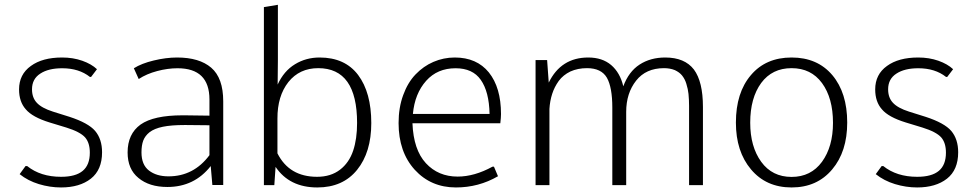

<svg xmlns="http://www.w3.org/2000/svg" viewBox="-20 -782 4118 811"><path d="M359.4 -137.2Q359.4 -85.4 329.6 -60.5Q299.8 -35.2 237.8 -35.2Q151.4 -35.2 94.7 -80.6H87.9L63 -46.4Q97.7 -18.6 144 -4.4Q190.9 9.8 237.8 9.8Q316.4 9.8 363.8 -27.3Q411.1 -64.5 411.1 -138.7Q411.1 -194.3 381.8 -229Q353 -262.7 273.4 -288.6L203.6 -310.5Q155.8 -325.7 135.3 -348.1Q115.2 -369.6 115.2 -404.8Q115.2 -448.7 150.4 -471.2Q184.6 -493.7 242.7 -493.7Q313.5 -493.7 359.9 -457H364.7L389.6 -489.7Q366.2 -511.7 327.6 -525.4Q288.6 -539.1 242.2 -539.1Q159.2 -539.1 110.4 -503.4Q60.5 -467.8 60.5 -404.3Q60.5 -352.1 88.9 -320.3Q116.7 -287.1 189.9 -264.6L260.3 -243.2Q318.4 -225.1 339.4 -201.7Q359.4 -178.7 359.4 -137.2Z M691.9 -37.1Q641.1 -37.1 609.4 -61.5Q577.6 -85.9 577.6 -138.2Q577.6 -168 585 -188Q592.8 -208.5 611.8 -223.6Q632.3 -239.3 668 -246.6Q703.6 -253.9 759.8 -253.9H765.1L864.7 -252.9V-126.5Q797.9 -37.1 691.9 -37.1ZM519 -138.2Q519 -67.4 564.9 -30.3Q610.4 7.8 687 7.8Q800.8 7.8 870.1 -80.6L877 -0.5H922.9V-354Q922.9 -452.6 872.1 -496.1Q821.8 -539.1 728 -539.1Q681.2 -539.1 628.9 -526.4Q578.1 -514.2 545.4 -493.7L565.9 -448.2Q599.6 -470.2 644 -481.9Q688.5 -493.7 730 -493.7Q864.7 -493.7 864.7 -361.8V-293.5L759.8 -294.9H751Q628.9 -294.9 573.7 -255.9Q519 -216.3 519 -138.2Z M1319.3 -35.2Q1201.7 -35.2 1151.9 -134.3V-280.8Q1151.4 -376 1198.2 -435.5Q1245.1 -494.1 1324.2 -494.1Q1488.3 -494.1 1488.3 -262.7Q1488.3 -194.8 1471.7 -145.5Q1454.6 -94.7 1416.5 -65.4Q1377.4 -35.2 1319.3 -35.2ZM1330.1 -539.1Q1272.5 -539.1 1226.1 -510.7Q1179.2 -482.4 1152.8 -424.8L1153.8 -529.3V-761.7L1094.7 -752V0H1138.7L1144 -77.1Q1202.6 9.8 1320.3 9.8Q1428.2 9.8 1488.3 -64.5Q1548.3 -138.7 1548.3 -262.2Q1548.3 -391.1 1492.7 -465.3Q1437 -539.1 1330.1 -539.1Z M2047.9 -300.8H1724.1Q1731.9 -386.7 1780.3 -440.9Q1827.6 -493.7 1904.3 -493.7Q1976.6 -493.7 2010.7 -444.8Q2045.9 -395 2047.9 -300.8ZM1722.2 -261.2H2093.3Q2096.2 -286.1 2096.2 -300.3Q2096.2 -412.1 2044.9 -476.1Q1993.7 -539.1 1900.9 -539.1Q1853.5 -539.1 1810.5 -520.5Q1768.6 -502.4 1735.4 -467.8Q1702.1 -433.1 1683.1 -380.4Q1663.6 -327.6 1663.6 -262.2Q1663.6 -140.1 1731.9 -64.9Q1800.3 9.8 1905.8 9.8Q2002 9.8 2083.5 -37.6L2066.4 -78.1H2060.5Q1983.9 -36.1 1913.1 -36.1Q1831.1 -36.1 1778.8 -92.8Q1726.6 -149.4 1722.2 -261.2Z M2625 0V-309.6Q2625 -388.2 2667 -441.4Q2708.5 -494.1 2784.7 -494.1Q2810.1 -494.1 2830.6 -485.8Q2850.1 -476.6 2860.8 -463.4Q2873 -448.2 2878.9 -428.7Q2886.2 -405.3 2888.2 -385.3Q2890.6 -360.8 2890.6 -335V0H2949.2V-330.1Q2949.2 -437 2911.1 -488.3Q2872.1 -539.1 2790 -539.1Q2727.5 -539.1 2681.6 -509.3Q2635.7 -479.5 2612.8 -417.5Q2599.1 -475.1 2561.5 -507.3Q2523.9 -539.1 2464.8 -539.1Q2349.6 -539.1 2297.9 -433.1L2291 -528.3H2242.2V0H2300.8V-321.8Q2302.7 -355.5 2312.5 -385.7Q2321.8 -414.6 2340.3 -440.4Q2358.9 -465.3 2389.2 -480Q2420.4 -494.1 2459.5 -494.1Q2520 -494.1 2543.5 -453.6Q2566.4 -413.1 2566.4 -327.6V0Z M3495.1 -66.4Q3558.6 -141.6 3558.6 -264.2Q3558.6 -390.1 3495.6 -464.8Q3432.6 -539.1 3323.7 -539.1Q3214.8 -539.1 3151.9 -464.8Q3088.4 -390.6 3088.4 -264.2Q3088.4 -142.1 3152.3 -66.4Q3216.3 9.8 3323.7 9.8Q3431.2 9.8 3495.1 -66.4ZM3323.7 -34.7Q3241.7 -34.7 3195.3 -98.6Q3148.9 -162.6 3148.9 -263.7Q3148.9 -368.2 3195.3 -431.6Q3241.7 -494.1 3323.7 -494.1Q3405.8 -494.1 3452.1 -431.2Q3498.5 -367.7 3498.5 -263.2Q3498.5 -162.6 3452.1 -98.6Q3405.3 -34.7 3323.7 -34.7Z M3975.6 -137.2Q3975.6 -85.4 3945.8 -60.5Q3916 -35.2 3854 -35.2Q3767.6 -35.2 3710.9 -80.6H3704.1L3679.2 -46.4Q3713.9 -18.6 3760.3 -4.4Q3807.1 9.8 3854 9.8Q3932.6 9.8 3980 -27.3Q4027.3 -64.5 4027.3 -138.7Q4027.3 -194.3 3998 -229Q3969.2 -262.7 3889.6 -288.6L3819.8 -310.5Q3772 -325.7 3751.5 -348.1Q3731.4 -369.6 3731.4 -404.8Q3731.4 -448.7 3766.6 -471.2Q3800.8 -493.7 3858.9 -493.7Q3929.7 -493.7 3976.1 -457H3981L4005.9 -489.7Q3982.4 -511.7 3943.8 -525.4Q3904.8 -539.1 3858.4 -539.1Q3775.4 -539.1 3726.6 -503.4Q3676.8 -467.8 3676.8 -404.3Q3676.8 -352.1 3705.1 -320.3Q3732.9 -287.1 3806.2 -264.6L3876.5 -243.2Q3934.6 -225.1 3955.6 -201.7Q3975.6 -178.7 3975.6 -137.2Z"/></svg>

Font: My Font
Style: ExtraLight
Weight: 500
Designer: Vernon Adams
Foundry: newtypography
Version: Version 0.001